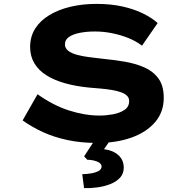

<svg xmlns="http://www.w3.org/2000/svg" viewBox="-20 -736 988 1002"><path d="M487.2 10Q402.4 10 331.5 -5.3Q260.5 -20.6 202.8 -47.1Q145.2 -73.7 98.1 -107.6L175.9 -244.1Q258.1 -185.7 340.8 -159.3Q423.6 -132.9 499.7 -132.9Q533.3 -132.9 569 -139.4Q604.6 -145.9 629.3 -162.2Q654 -178.5 654 -208.3Q654 -225.3 642.7 -236.4Q631.5 -247.5 611.1 -254.6Q590.8 -261.8 564.3 -266.3Q537.7 -270.9 507.4 -273.6Q477 -276.3 445.5 -278.9Q375.6 -285.6 318.9 -301.7Q262.1 -317.8 221.5 -343.5Q181 -369.2 159.1 -406.2Q137.2 -443.2 137.2 -490.9Q137.2 -545.1 163.8 -587.1Q190.5 -629 238.1 -657.5Q285.8 -686 348.3 -700.9Q410.9 -715.7 482.6 -715.7Q557.8 -715.7 618.4 -702.3Q678.9 -688.9 725.6 -666Q772.2 -643.1 802.8 -615.7L721.1 -497.7Q690.2 -521.3 649.5 -537.7Q608.7 -554 564.4 -562.8Q520 -571.7 476.2 -571.7Q431.4 -571.7 395.8 -564.5Q360.3 -557.4 339.6 -542.8Q318.9 -528.2 318.9 -504.7Q318.9 -484 336.4 -470.7Q353.9 -457.5 382.2 -449.8Q410.5 -442.2 444.2 -438Q478 -433.7 509.9 -430Q569.9 -424.1 627.9 -414.6Q685.9 -405 732.5 -384.6Q779.1 -364.3 806.8 -326.4Q834.6 -288.5 834.6 -225.2Q834.6 -151.4 789.5 -98.7Q744.5 -46 666.1 -18Q587.8 10 487.2 10ZM418.6 245.7 409.3 173Q432.4 172.6 455.6 168.8Q478.8 164.9 494.5 156.2Q510.2 147.5 510.2 133.5Q510.2 121.4 498.4 113.4Q486.7 105.4 469.5 101.6Q452.3 97.7 435.3 97.7L419 80L486.8 -24H568.8L522.9 42.6Q570.5 48.7 598.2 74Q625.8 99.3 625.8 139Q625.8 170 606.6 191.1Q587.4 212.2 556 224.6Q524.6 237 488.5 241.9Q452.4 246.7 418.6 245.7Z"/></svg>

Font: Lexend Zetta
Style: Regular
Weight: 400
Designer: Bonnie Shaver-Troup, Thomas Jockin
Foundry: Lexend
Version: Version 1.007